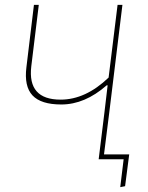

<svg xmlns="http://www.w3.org/2000/svg" viewBox="-20 -657 611 792"><path d="M387 0 411 -195 424 -305H420Q330 -226 233 -226Q149 -226 114 -263.5Q79 -301 89 -380L120 -637H140L109 -383Q93 -246 230 -246Q333 -246 428 -337L465 -637H485L431 -195L409 -20H513L496 111L476 115L490 0Z"/></svg>

Font: Alegreya Sans Thin
Style: Italic
Weight: 100
Italic angle: -7°
Designer: Juan Pablo del Peral
Foundry: Huerta Tipografica
Version: Version 2.007